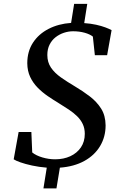

<svg xmlns="http://www.w3.org/2000/svg" viewBox="-20 -872 643 1010"><path d="M208.5 119 226 10Q184.5 6.5 148.8 -1.2Q113 -9 87.5 -18Q62 -27 52 -34L78 -177.5H145L149.5 -70Q170 -53.5 203.2 -43.8Q236.5 -34 270 -34Q314.5 -34 349.8 -50.2Q385 -66.5 405.5 -96.5Q426 -126.5 426 -168Q426 -196.5 415.5 -219Q405 -241.5 386.2 -260Q367.5 -278.5 342.8 -295Q318 -311.5 289.5 -329Q260.5 -346.5 231.2 -366.5Q202 -386.5 177.8 -411.2Q153.5 -436 138.8 -467.2Q124 -498.5 123.5 -539Q123.5 -601.5 153.5 -647.5Q183.5 -693.5 235.8 -720.2Q288 -747 354 -751.5L370 -851.5H439L423 -750.5Q458 -748 486 -741.8Q514 -735.5 534.5 -727.8Q555 -720 567 -713.5L543.5 -581.5H479L468.5 -679.5Q453 -692 425 -699.8Q397 -707.5 364.5 -707.5Q340 -707.5 316 -699.5Q292 -691.5 272.2 -676Q252.5 -660.5 240.8 -637.2Q229 -614 229 -582.5Q229 -544.5 248.2 -516.2Q267.5 -488 300.5 -464.8Q333.5 -441.5 375 -417Q415.5 -393 452 -365.2Q488.5 -337.5 511.8 -301Q535 -264.5 535.5 -212.5Q535.5 -152 506.5 -103.5Q477.5 -55 423.5 -25.2Q369.5 4.5 295 10L277 119Z"/></svg>

Font: Merriweather 48pt Medium
Style: Italic
Weight: 500
Italic angle: -7.8°
Version: Version 2.101